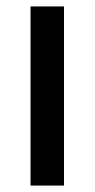

<svg xmlns="http://www.w3.org/2000/svg" viewBox="-20 -577 294 597"><path d="M75 0V-557H179V0Z"/></svg>

Font: Noto Serif Tamil ExtraCondensed Medium
Style: Regular
Weight: 500
Width: 2
Designer: Indian Type Foundry, Tom Grace, and the Monotype Design Team
Foundry: Monotype Imaging Inc.
Version: Version 2.004; ttfautohint (v1.8.4.7-5d5b)